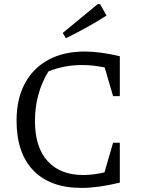

<svg xmlns="http://www.w3.org/2000/svg" viewBox="-20 -911 698 939"><path d="M379 8Q226 8 143.5 -77Q61 -162 61 -322Q61 -427 101.5 -502.5Q142 -578 216.5 -618.5Q291 -659 394 -659Q432 -659 476 -653Q520 -647 566 -636V-441H533L492 -581Q435 -593 380 -593Q296 -593 217 -562Q151 -454 151 -319Q151 -191 213 -123Q275 -55 387 -55Q435 -55 491 -68L533 -213H566V-18Q461 8 379 8ZM302 -724 287 -750 458 -891H469L501 -835Q453 -804 403 -776.5Q353 -749 302 -724Z"/></svg>

Font: Piazzolla SC
Style: Regular
Weight: 400
Designer: Juan Pablo del Peral
Foundry: Huerta Tipografica
Version: Version 1.330